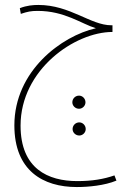

<svg xmlns="http://www.w3.org/2000/svg" viewBox="-20 -484 540 775"><path d="M290 271C336 271 402 265 450 245L442 224C399 239 352 247 292 247C174 247 63 197 63 23C63 -203 282 -355 434 -355V-382H429C346 -382 263 -464 135 -464C114 -464 88 -462 60 -451L64 -428C91 -437 105 -440 132 -440C241 -440 308 -388 367 -370C229 -339 38 -198 38 22C38 205 154 271 290 271ZM299 -45C313 -45 325 -57 325 -71C325 -86 313 -98 299 -98C284 -98 272 -86 272 -71C272 -57 284 -45 299 -45ZM300 63C314 63 326 51 326 37C326 22 314 10 300 10C285 10 273 22 273 37C273 51 285 63 300 63Z"/></svg>

Font: Noto Sans Arabic UI XCn Th
Style: Regular
Weight: 100
Width: 2
Designer: Monotype Design Team, Nadine Chahine and Nizar Qandah
Foundry: Monotype Imaging Inc.
Version: Version 2.010